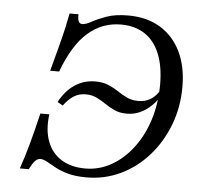

<svg xmlns="http://www.w3.org/2000/svg" viewBox="-46 -631 738 691"><g transform="rotate(5 322.5 -285.0)"><path d="M390.3 -582.3Q457.3 -582.3 505.6 -553.2Q554 -524.2 580.2 -470.6Q606.5 -416.9 606.5 -342.7Q606.5 -269.4 581.9 -205.2Q557.3 -141.1 514.1 -92.3Q471 -43.5 413.7 -16.1Q356.5 11.3 290.3 11.3Q250.8 11.3 223.4 3.6Q196 -4 177 -14.5Q158.1 -25 144.4 -32.7Q130.6 -40.3 120.2 -40.3Q110.5 -40.3 101.6 -31.5Q92.7 -22.6 81.5 0H49.2Q63.7 -41.9 77.4 -91.5Q91.1 -141.1 105.6 -203.2H137.9Q130.6 -146.8 146 -105.6Q161.3 -64.5 196.8 -42.3Q232.3 -20.2 283.1 -20.2Q333.9 -20.2 377.8 -45.2Q421.8 -70.2 455.2 -114.5Q488.7 -158.9 507.3 -217.7Q525.8 -276.6 525.8 -344.4Q525.8 -409.7 507.3 -455.2Q488.7 -500.8 453.2 -524.2Q417.7 -547.6 366.9 -547.6Q299.2 -547.6 247.6 -502.4Q196 -457.3 159.7 -359.7H127.4Q142.7 -416.9 152.8 -455.6Q162.9 -494.4 169 -521.8Q175 -549.2 179 -571H211.3Q210.5 -553.2 214.5 -545.2Q218.5 -537.1 227.4 -537.1Q240.3 -537.1 260.5 -548.4Q280.6 -559.7 312.1 -571Q343.5 -582.3 390.3 -582.3ZM292.7 -335.5Q320.2 -335.5 340.3 -327Q360.5 -318.5 377 -307.3Q393.5 -296 411.3 -287.5Q429 -279 453.2 -279Q502.4 -279 529 -325L539.5 -316.1Q518.5 -276.6 485.9 -253.2Q453.2 -229.8 415.3 -229.8Q389.5 -229.8 371 -238.3Q352.4 -246.8 335.9 -258.1Q319.4 -269.4 302 -277.8Q284.7 -286.3 262.1 -286.3Q238.7 -286.3 219.8 -274.6Q200.8 -262.9 183.1 -238.7L163.7 -250Q185.5 -291.1 218.5 -313.3Q251.6 -335.5 292.7 -335.5Z"/></g></svg>

Font: Playfair 12pt Light
Style: Italic
Weight: 300
Italic angle: -15.6°
Designer: Claus Eggers Sørensen
Foundry: Claus Eggers Sørensen
Version: Version 2.000;gftools[0.9.28]